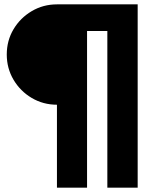

<svg xmlns="http://www.w3.org/2000/svg" viewBox="-20 -750 719 880"><path d="M241 -270Q178 -270 125.5 -301Q73 -332 42 -384.5Q11 -437 11 -500Q11 -564 42 -616Q73 -668 125.5 -699Q178 -730 241 -730H611V110H472V-608H379V110H241Z"/></svg>

Font: M PLUS 1 Thin ExtraBold
Style: Regular
Weight: 800
Version: Version 1.001